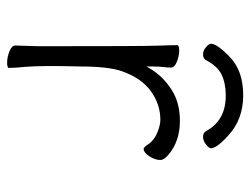

<svg xmlns="http://www.w3.org/2000/svg" viewBox="-102 -597 704 540"><g transform="rotate(90 250.0 -327.0)"><path d="M171 0Q171 5 156 5Q141 5 124.5 -1.5Q108 -8 108 -18L110 -81Q110 -378 108.5 -416Q107 -454 107 -474Q108 -479 122.5 -479Q137 -479 153.5 -472.5Q170 -466 170 -456Q170 -446 168.5 -434Q167 -422 167 -405V-387L176 -402Q197 -435 233 -458Q269 -481 320 -481Q378 -481 416 -448Q430 -436 430 -426Q430 -411 419.5 -395Q409 -379 399 -379Q395 -379 389 -387Q377 -407 355 -416.5Q333 -426 317 -426Q273 -426 236 -399Q199 -372 180 -317Q167 -279 167 -201Q164 -95 168 -46Q171 -17 171 0ZM361 -617Q397 -585 397 -568Q397 -563 386.5 -554.5Q376 -546 365 -546Q354 -546 349 -554Q319 -610 249 -610Q215 -610 190.5 -598.5Q166 -587 149 -554Q144 -546 133 -546Q122 -546 112.5 -554.5Q103 -563 103 -568Q103 -586 141.5 -622.5Q180 -659 248 -659Q316 -659 361 -617Z"/></g></svg>

Font: Moon Stars Kai T HW Light
Style: Regular
Weight: 300
Designer: GuiWonder
Version: Version 1.101